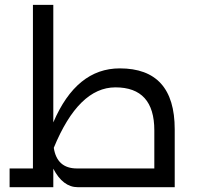

<svg xmlns="http://www.w3.org/2000/svg" viewBox="-20 -780 833 800"><path d="M202.1 0V-77.1C228.8 -25.7 262.9 0 304.2 0H708V-241.2C708 -410.5 631.7 -495.1 479 -495.1C358.6 -495.1 266.3 -420.1 202.1 -270V-759.8H117.2V-78.1H20V0ZM204.1 -164.1C273.1 -332 358.7 -416 460.9 -416C569 -416 623 -356.3 623 -236.8V-78.1H300.8C245.1 -78.1 212.9 -106.8 204.1 -164.1Z"/></svg>

Font: Droid Sans Arabic
Style: Regular
Weight: 400
Foundry: Ascender Corporation
Version: Version 1.00